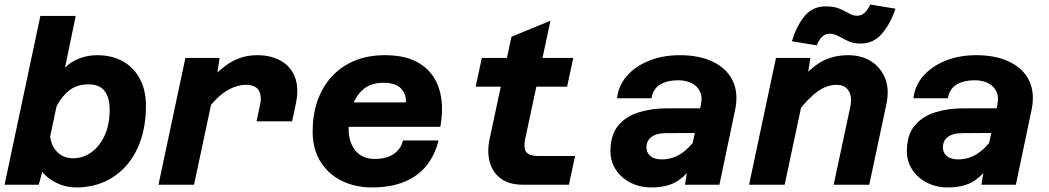

<svg xmlns="http://www.w3.org/2000/svg" viewBox="-31 -810 4601 842"><path d="M395 -568Q459 -568 507 -541.5Q555 -515 582 -465Q609 -415 609 -346Q609 -264 587 -198Q565 -132 524 -85Q483 -38 427 -13Q371 12 303 12Q259 12 219.5 -6.5Q180 -25 154 -56L139 0H-11L146 -740H301L254 -513Q280 -540 317.5 -554Q355 -568 395 -568ZM289 -116Q333 -116 369.5 -142Q406 -168 428 -216Q450 -264 450 -330Q450 -381 428 -410.5Q406 -440 357 -440Q307 -440 273.5 -414Q240 -388 217 -344L189 -212Q194 -169 221 -142.5Q248 -116 289 -116Z M1094 -278 1110 -353Q1118 -391 1103 -414.5Q1088 -438 1048 -438Q1003 -438 957 -408Q911 -378 859 -304L870 -435Q906 -479 941 -508.5Q976 -538 1014 -553Q1052 -568 1097 -568Q1157 -568 1200.5 -543.5Q1244 -519 1262.5 -471.5Q1281 -424 1266 -353L1250 -278ZM664 0 782 -556H932L917 -456L820 0Z M1599 12Q1527 12 1468 -17Q1409 -46 1374.5 -101Q1340 -156 1340 -235Q1340 -305 1360.5 -365.5Q1381 -426 1421.5 -471.5Q1462 -517 1521 -542.5Q1580 -568 1658 -568Q1754 -568 1813.5 -529Q1873 -490 1895 -419.5Q1917 -349 1900 -254H1460L1484 -361H1749Q1751 -399 1726.5 -423Q1702 -447 1651 -447Q1593 -447 1559.5 -416Q1526 -385 1512 -338Q1498 -291 1498 -243Q1498 -206 1511 -176.5Q1524 -147 1549.5 -130Q1575 -113 1610 -113Q1666 -113 1697.5 -136Q1729 -159 1736 -194H1892Q1877 -131 1840 -84.5Q1803 -38 1743 -13Q1683 12 1599 12Z M2261 0Q2204 0 2167.5 -25.5Q2131 -51 2117.5 -96.5Q2104 -142 2116 -200L2212 -649L2383 -719L2272 -200Q2267 -174 2270.5 -157.5Q2274 -141 2289 -133.5Q2304 -126 2331 -126H2491L2464 0ZM2055 -430 2082 -556H2483L2456 -430Z M2973 0 2989 -100 3043 -352Q3050 -384 3039 -408Q3028 -432 3003 -445Q2978 -458 2943 -458Q2896 -458 2864.5 -439.5Q2833 -421 2826 -379H2675Q2681 -435 2718.5 -477.5Q2756 -520 2816 -544Q2876 -568 2950 -568Q3037 -568 3097 -538.5Q3157 -509 3182.5 -455.5Q3208 -402 3193 -329L3124 0ZM2826 12Q2775 12 2734 -9Q2693 -30 2669.5 -66Q2646 -102 2646 -147Q2646 -218 2680 -259Q2714 -300 2770.5 -317.5Q2827 -335 2895 -335H3054L3031 -227L2888 -226Q2848 -226 2826 -209.5Q2804 -193 2804 -164Q2804 -140 2821.5 -125.5Q2839 -111 2870 -111Q2915 -111 2951.5 -133.5Q2988 -156 3019 -199L3014 -94Q2977 -37 2934 -12.5Q2891 12 2826 12Z M3625 0 3698 -342Q3707 -386 3690.5 -412Q3674 -438 3638 -438Q3596 -438 3556 -410Q3516 -382 3464 -316L3470 -447Q3521 -512 3572.5 -540Q3624 -568 3688 -568Q3747 -568 3789.5 -541Q3832 -514 3851 -465.5Q3870 -417 3856 -352L3781 0ZM3254 0 3372 -556H3523L3507 -456L3410 0ZM3551 -611 3442 -629Q3462 -696 3497 -739Q3532 -782 3590 -782Q3627 -782 3650.5 -772Q3674 -762 3691.5 -751.5Q3709 -741 3727 -741Q3749 -741 3763 -756Q3777 -771 3785 -790L3896 -772Q3874 -706 3837 -662.5Q3800 -619 3743 -619Q3711 -619 3688 -630Q3665 -641 3646 -651.5Q3627 -662 3607 -662Q3586 -662 3572 -646.5Q3558 -631 3551 -611Z M4273 0 4289 -100 4343 -352Q4350 -384 4339 -408Q4328 -432 4303 -445Q4278 -458 4243 -458Q4196 -458 4164.5 -439.5Q4133 -421 4126 -379H3975Q3981 -435 4018.5 -477.5Q4056 -520 4116 -544Q4176 -568 4250 -568Q4337 -568 4397 -538.5Q4457 -509 4482.5 -455.5Q4508 -402 4493 -329L4424 0ZM4126 12Q4075 12 4034 -9Q3993 -30 3969.5 -66Q3946 -102 3946 -147Q3946 -218 3980 -259Q4014 -300 4070.5 -317.5Q4127 -335 4195 -335H4354L4331 -227L4188 -226Q4148 -226 4126 -209.5Q4104 -193 4104 -164Q4104 -140 4121.5 -125.5Q4139 -111 4170 -111Q4215 -111 4251.5 -133.5Q4288 -156 4319 -199L4314 -94Q4277 -37 4234 -12.5Q4191 12 4126 12Z"/></svg>

Font: Azeret Mono Thin
Style: Bold Italic
Weight: 700
Italic angle: -12°
Version: Version 1.002